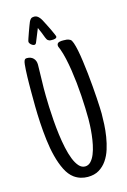

<svg xmlns="http://www.w3.org/2000/svg" viewBox="-134 -953 674 1021"><g transform="rotate(-15 203.5 -442.5)"><path d="M375.5 -299.8Q375.5 -273.4 373.8 -240.7Q372.1 -208 366.7 -173.8Q361.3 -139.6 351.1 -107.2Q340.8 -74.7 323.2 -49.3Q305.7 -23.9 280 -8.5Q254.4 6.8 218.3 6.8Q198.2 6.8 179.2 1Q160.2 -4.9 144 -16.6Q118.7 -35.2 101.3 -70.1Q84 -105 72.8 -148.7Q61.5 -192.4 55.7 -241.5Q49.8 -290.5 47.1 -337.9Q44.4 -385.3 43.9 -427.2Q43.5 -469.2 43.5 -499Q43.5 -506.8 43.5 -521.5Q43.5 -536.1 43.7 -554Q43.9 -571.8 44.4 -590.8Q44.9 -609.9 45.9 -627.2Q46.9 -644.5 48.3 -657.7Q49.8 -670.9 52.2 -676.8Q54.7 -682.6 57.9 -685.1Q61 -687.5 67.9 -687.5Q89.8 -687.5 102.8 -674.1Q115.7 -660.6 115.7 -638.7Q115.7 -606.4 114.3 -574.2Q112.8 -542 112.8 -509.8Q112.8 -495.6 113 -468.3Q113.3 -440.9 114.7 -406Q116.2 -371.1 119.1 -331.1Q122.1 -291 127.2 -251.7Q132.3 -212.4 140.1 -176Q147.9 -139.6 158.9 -111.8Q169.9 -84 184.6 -67.4Q199.2 -50.8 218.3 -50.8Q236.3 -50.8 249.8 -64.9Q263.2 -79.1 272.2 -101.3Q281.2 -123.5 286.9 -150.9Q292.5 -178.2 295.4 -204.8Q298.3 -231.4 299.3 -254.2Q300.3 -276.9 300.3 -290Q300.3 -316.9 299.1 -349.9Q297.9 -382.8 295.7 -418.5Q293.5 -454.1 289.6 -491.2Q285.6 -528.3 280.3 -563.2Q274.9 -598.1 267.8 -629.9Q260.7 -661.6 251.5 -686.5Q250 -690.9 246.8 -697.8Q243.7 -704.6 243.7 -709Q243.7 -716.8 247.3 -720.7Q251 -724.6 256.3 -726.3Q261.7 -728 268.1 -728.3Q274.4 -728.5 279.8 -728.5Q291.5 -728.5 299.1 -727.5Q306.6 -726.6 316.9 -720.7Q323.7 -716.8 329.8 -699.2Q335.9 -681.6 341.3 -654.8Q346.7 -627.9 351.3 -594Q356 -560.1 359.9 -524.2Q363.8 -488.3 366.7 -452.6Q369.6 -417 371.6 -386.7Q373.5 -356.4 374.5 -333.5Q375.5 -310.5 375.5 -299.8ZM248.5 -757.8Q248.5 -753.9 245.6 -751.5Q242.7 -749 238.8 -747.8Q234.9 -746.6 230.5 -746.3Q226.1 -746.1 223.1 -746.1Q218.8 -746.1 213.6 -746.3Q208.5 -746.6 204.6 -749Q197.8 -752 195.1 -757.1Q192.4 -762.2 189.9 -767.6Q184.1 -783.2 178.2 -797.9Q172.4 -812.5 165.5 -827.1Q158.7 -810.1 151.9 -793.5Q145 -776.9 138.2 -759.8Q136.7 -755.4 135 -752.2Q133.3 -749 129.4 -746.1Q128.4 -745.1 124.5 -745.1Q120.6 -745.1 116 -747.3Q111.3 -749.5 107.4 -752.9Q103.5 -756.3 100.8 -760.7Q98.1 -765.1 98.1 -769.5Q98.1 -772.9 102.8 -786.9Q107.4 -800.8 113.5 -817.6Q119.6 -834.5 125.2 -849.6Q130.9 -864.7 133.3 -870.1Q137.7 -879.9 143.8 -885.3Q149.9 -890.6 161.6 -890.6Q175.3 -890.6 186 -879.9Q194.8 -871.1 200.7 -859.6Q206.5 -848.1 212.4 -836.9Q214.4 -833 220.5 -821Q226.6 -809.1 232.7 -795.9Q238.8 -782.7 243.7 -771.5Q248.5 -760.3 248.5 -757.8Z"/></g></svg>

Font: Just Another Hand
Style: Regular
Weight: 400
Designer: Astigmatic (AOETI)
Foundry: Astigmatic (AOETI)
Version: Version 1.001